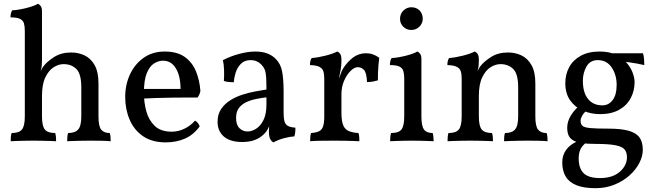

<svg xmlns="http://www.w3.org/2000/svg" viewBox="-20 -737 3436 1006"><path d="M496 -127Q496 -75 510.5 -57.5Q525 -40 555 -40Q558 -31 559 -21Q560 -11 560 3Q538 1 510 0.5Q482 0 451 0Q431 0 409 0.5Q387 1 367.5 1.5Q348 2 332 3Q332 -11 333 -21.5Q334 -32 337 -40Q373 -40 389.5 -58.5Q406 -77 406 -127V-279Q406 -350 380 -375.5Q354 -401 313 -401Q287 -401 261 -384.5Q235 -368 217.5 -331.5Q200 -295 200 -234V-127Q200 -77 215 -58.5Q230 -40 269 -40Q272 -31 273 -21Q274 -11 274 3Q260 2 240 1.5Q220 1 198 0.5Q176 0 155 0Q135 0 113 0.5Q91 1 71 1.5Q51 2 36 3Q36 -11 37 -21.5Q38 -32 41 -40Q80 -40 95 -58.5Q110 -77 110 -127V-325L200 -423Q200 -411 199 -396Q198 -381 193 -364Q196 -369 199 -375.5Q202 -382 208 -390Q225 -413 262.5 -437.5Q300 -462 353 -462Q391 -462 423.5 -446.5Q456 -431 476 -395.5Q496 -360 496 -299ZM110 -575Q110 -599 105.5 -614.5Q101 -630 85 -638Q69 -646 35 -646Q35 -657 37 -666Q39 -675 44 -683Q59 -683 86.5 -688Q114 -693 140 -701Q166 -709 178 -717Q187 -714 193.5 -705Q200 -696 200 -677V-538H110ZM110 -575H200V-423L110 -310Z M848 9Q777 9 730 -23Q683 -55 659.5 -109.5Q636 -164 636 -229Q636 -293 661 -347Q686 -401 732.5 -434Q779 -467 843 -467Q908 -467 947.5 -439Q987 -411 1006.5 -364Q1026 -317 1030 -260Q1026 -240 1015 -226Q998 -226 964 -226Q930 -226 887 -225.5Q844 -225 799 -223.5Q754 -222 714 -220V-271H926Q926 -337 902 -378Q878 -419 834 -419Q810 -419 787 -404.5Q764 -390 749 -353.5Q734 -317 734 -250Q734 -201 746.5 -154.5Q759 -108 790.5 -77.5Q822 -47 880 -47Q913 -47 945 -62Q977 -77 1002 -105Q1010 -101 1017.5 -91.5Q1025 -82 1026 -74Q992 -29 947.5 -10Q903 9 848 9Z M1413 9Q1402 4 1395.5 -9Q1389 -22 1389 -50Q1389 -59 1390 -71.5Q1391 -84 1394 -94H1396Q1393 -78 1382.5 -59.5Q1372 -41 1355 -27Q1338 -12 1312 -2.5Q1286 7 1249 7Q1186 7 1153 -21.5Q1120 -50 1120 -99Q1120 -138 1138.5 -165.5Q1157 -193 1186.5 -211.5Q1216 -230 1250.5 -241Q1285 -252 1318 -258Q1351 -264 1376 -268Q1376 -309 1374.5 -332Q1373 -355 1368.5 -368.5Q1364 -382 1355 -392Q1343 -407 1327.5 -414.5Q1312 -422 1293 -422Q1260 -422 1241 -401.5Q1222 -381 1214 -354Q1206 -327 1205 -306Q1194 -306 1177.5 -307.5Q1161 -309 1153 -313Q1155 -338 1154 -369Q1153 -400 1148 -422Q1189 -443 1234.5 -455Q1280 -467 1318 -467Q1355 -467 1381.5 -456.5Q1408 -446 1424 -429Q1450 -404 1458 -363.5Q1466 -323 1466 -256V-146Q1466 -118 1470.5 -101.5Q1475 -85 1488 -77.5Q1501 -70 1528 -68Q1528 -58 1527 -45.5Q1526 -33 1522 -22Q1497 -21 1466.5 -12.5Q1436 -4 1413 9ZM1277 -48Q1299 -48 1322 -62.5Q1345 -77 1360.5 -108Q1376 -139 1376 -189V-227Q1351 -224 1323 -218.5Q1295 -213 1271 -202Q1247 -191 1232 -171.5Q1217 -152 1217 -119Q1217 -82 1235 -65Q1253 -48 1277 -48Z M1769 -147Q1769 -104 1778 -81.5Q1787 -59 1807 -50.5Q1827 -42 1858 -40Q1861 -32 1862 -21.5Q1863 -11 1863 3Q1848 2 1827.5 1.5Q1807 1 1784 0.5Q1761 0 1737 0Q1702 0 1663.5 0.5Q1625 1 1605 3Q1605 -11 1606 -21.5Q1607 -32 1610 -40Q1637 -42 1652 -49.5Q1667 -57 1673 -75.5Q1679 -94 1679 -127V-227H1769ZM1769 -293V-214H1679V-325L1769 -423Q1769 -389 1763 -361.5Q1757 -334 1752 -307ZM1747 -301Q1758 -329 1764 -347Q1770 -365 1777 -377Q1799 -412 1829 -435Q1859 -458 1898 -458Q1936 -458 1967 -434Q1965 -418 1963 -397Q1961 -376 1960.5 -355Q1960 -334 1960 -316Q1951 -313 1935.5 -310Q1920 -307 1903 -307Q1901 -355 1887.5 -370Q1874 -385 1854 -385Q1837 -385 1817 -365.5Q1797 -346 1783 -314Q1769 -282 1769 -243ZM1679 -214V-325Q1679 -349 1674 -364Q1669 -379 1653 -387Q1637 -395 1604 -396Q1604 -407 1606 -416Q1608 -425 1613 -433Q1644 -435 1684 -445Q1724 -455 1747 -467Q1756 -464 1762.5 -454.5Q1769 -445 1769 -423Z M2024 3Q2024 -7 2025 -18.5Q2026 -30 2029 -40Q2069 -40 2083.5 -58.5Q2098 -77 2098 -127V-325Q2098 -349 2093.5 -364.5Q2089 -380 2073 -388Q2057 -396 2023 -396Q2023 -407 2025 -416Q2027 -425 2032 -433Q2047 -433 2074.5 -438Q2102 -443 2128 -451Q2154 -459 2166 -467Q2175 -464 2181.5 -455Q2188 -446 2188 -427V-127Q2188 -77 2201.5 -58.5Q2215 -40 2247 -40Q2250 -30 2251 -17Q2252 -4 2252 3Q2235 2 2216 1.5Q2197 1 2177.5 0.5Q2158 0 2139 0Q2120 0 2099.5 0.5Q2079 1 2060 1.5Q2041 2 2024 3ZM2135 -580Q2110 -580 2093 -597Q2076 -614 2076 -638Q2076 -665 2094 -682Q2112 -699 2135 -699Q2162 -699 2178.5 -682Q2195 -665 2195 -638Q2195 -615 2177.5 -597.5Q2160 -580 2135 -580Z M2399 -214V-325Q2399 -349 2394 -364Q2389 -379 2373 -387Q2357 -395 2324 -396Q2324 -407 2326 -416Q2328 -425 2333 -433Q2364 -435 2404 -445Q2444 -455 2467 -467Q2476 -464 2482.5 -454.5Q2489 -445 2489 -423ZM2785 -127Q2785 -75 2799.5 -57.5Q2814 -40 2844 -40Q2847 -31 2848 -21Q2849 -11 2849 3Q2827 1 2799 0.5Q2771 0 2740 0Q2720 0 2698 0.5Q2676 1 2656.5 1.5Q2637 2 2621 3Q2621 -11 2622 -21.5Q2623 -32 2626 -40Q2662 -40 2678.5 -58.5Q2695 -77 2695 -127V-279Q2695 -350 2669 -375.5Q2643 -401 2602 -401Q2576 -401 2550 -384.5Q2524 -368 2506.5 -331.5Q2489 -295 2489 -234V-127Q2489 -77 2504 -58.5Q2519 -40 2558 -40Q2561 -31 2562 -21Q2563 -11 2563 3Q2549 2 2529 1.5Q2509 1 2487 0.5Q2465 0 2444 0Q2424 0 2402 0.5Q2380 1 2360 1.5Q2340 2 2325 3Q2325 -11 2326 -21.5Q2327 -32 2330 -40Q2369 -40 2384 -58.5Q2399 -77 2399 -127V-325L2489 -423Q2489 -411 2488 -396Q2487 -381 2482 -364Q2485 -369 2488 -375.5Q2491 -382 2497 -390Q2514 -413 2551.5 -437.5Q2589 -462 2642 -462Q2680 -462 2712.5 -446.5Q2745 -431 2765 -395.5Q2785 -360 2785 -299Z M3100 249Q3039 249 3000.5 233.5Q2962 218 2944 188Q2926 158 2926 114Q2926 76 2946.5 48Q2967 20 3004 4L3054 8Q3030 26 3021 46Q3012 66 3012 93Q3012 144 3037.5 170Q3063 196 3124 196Q3190 196 3227.5 163Q3265 130 3265 87Q3265 61 3252.5 46Q3240 31 3204.5 24Q3169 17 3100 17Q3055 17 3026.5 12.5Q2998 8 2981.5 -2.5Q2965 -13 2958.5 -29Q2952 -45 2952 -68Q2952 -101 2971.5 -132.5Q2991 -164 3022 -189L3059 -163Q3039 -146 3030.5 -131Q3022 -116 3022 -105Q3022 -87 3031.5 -78Q3041 -69 3072 -66Q3103 -63 3167 -63Q3234 -63 3273.5 -52Q3313 -41 3330.5 -17Q3348 7 3348 48Q3348 82 3329.5 117.5Q3311 153 3278 182.5Q3245 212 3199.5 230.5Q3154 249 3100 249ZM3124 -139Q3077 -139 3035 -157Q2993 -175 2967.5 -211Q2942 -247 2942 -301Q2942 -347 2962 -384.5Q2982 -422 3022.5 -444.5Q3063 -467 3122 -467Q3172 -467 3206.5 -450.5Q3241 -434 3263 -408.5Q3285 -383 3295 -355.5Q3305 -328 3305 -307Q3305 -261 3284.5 -222.5Q3264 -184 3223.5 -161.5Q3183 -139 3124 -139ZM3136 -185Q3169 -185 3190 -212.5Q3211 -240 3211 -292Q3211 -345 3185 -383.5Q3159 -422 3112 -422Q3072 -422 3053 -388.5Q3034 -355 3034 -314Q3034 -252 3061 -218.5Q3088 -185 3136 -185ZM3356 -396Q3340 -400 3317.5 -404Q3295 -408 3273.5 -411Q3252 -414 3237 -415L3167 -458H3349Q3353 -445 3354.5 -428.5Q3356 -412 3356 -396Z"/></svg>

Font: Vollkorn
Style: Regular
Weight: 400
Designer: Friedrich Althausen
Foundry: Friedrich Althausen
Version: Version 5.001